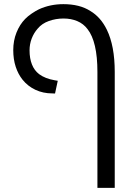

<svg xmlns="http://www.w3.org/2000/svg" viewBox="-20 -660 651 920"><path d="M446.8 240.2V-315.4Q446.8 -388.2 434.8 -439.5Q422.9 -490.7 399.4 -520.5Q379.9 -546.4 350.3 -558.8Q320.8 -571.3 284.2 -571.3Q247.6 -571.3 214.1 -559.3Q180.7 -547.4 160.6 -522.9Q142.1 -502 131.8 -475.1Q121.6 -448.2 121.6 -418.9Q121.6 -379.9 133.1 -351.1Q144.5 -322.3 167.5 -304.7Q182.1 -293.9 200.7 -286.6Q219.2 -279.3 242.2 -275.4L256.8 -272.9L243.7 -211.9L231 -212.4Q186.5 -212.4 149.7 -229.7Q112.8 -247.1 87.9 -278.3Q66.9 -304.7 55.2 -340.3Q43.5 -376 43.5 -419.9Q43.5 -465.3 59.1 -504.2Q74.7 -543 100.6 -569.3Q113.3 -582.5 132.1 -595.2Q150.9 -607.9 167 -615.7Q193.8 -627.9 222.9 -634Q252 -640.1 283.7 -640.1Q321.8 -640.1 354.5 -632.1Q387.2 -624 413.6 -606.9Q438 -592.3 457.8 -569.8Q477.5 -547.4 492.2 -517.1Q510.7 -479 520.3 -428.5Q529.8 -377.9 529.8 -315.4V240.2Z"/></svg>

Font: Wonky
Style: Regular
Weight: 400
Designer: Monotype Design Team
Foundry: Monotype Imaging Inc.
Version: Version 3.000